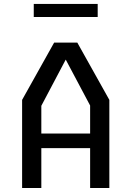

<svg xmlns="http://www.w3.org/2000/svg" viewBox="-20 -944 660 964"><path d="M91 -442.5 251.8 -730H368.2L529 -442.5V0H432.5V-414.2L296.5 -670.2H323.5L187.5 -412.8V0H91ZM151.8 -273.5H471.3V-200.2H151.8ZM149.5 -924.3H470.5V-858.8H149.5Z"/></svg>

Font: Monaspace Krypton Var
Style: Regular
Weight: 400
Designer: Riley Cran and the Lettermatic Team
Version: Version 1.101 (Monaspace Krypton Var)